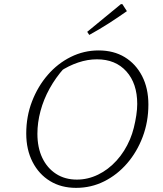

<svg xmlns="http://www.w3.org/2000/svg" viewBox="-20 -901 787 929"><path d="M348 8Q276 8 222 -25Q168 -58 137.5 -117.5Q107 -177 107 -255Q107 -338 135 -410.5Q163 -483 211 -538.5Q259 -594 322.5 -625.5Q386 -657 457 -657Q530 -657 583.5 -624.5Q637 -592 667.5 -533Q698 -474 698 -395Q698 -312 670.5 -239Q643 -166 595 -110.5Q547 -55 484 -23.5Q421 8 348 8ZM352 -32Q405 -32 454.5 -56Q504 -80 544 -124Q584 -168 609 -227Q620 -253 627.5 -283Q635 -313 639.5 -343Q644 -373 644 -398Q644 -497 591.5 -555.5Q539 -614 449 -614Q404 -614 358 -598.5Q312 -583 270 -555L290 -571Q249 -525 220 -472.5Q191 -420 176 -364Q161 -308 161 -254Q161 -187 184.5 -137.5Q208 -88 251 -60Q294 -32 352 -32ZM412 -732 402 -747 565 -881H572L594 -847Q550 -816 505.5 -787.5Q461 -759 412 -732Z"/></svg>

Font: Piazzolla Thin Thin
Style: Italic
Weight: 250
Italic angle: -11.3°
Version: Version 2.005